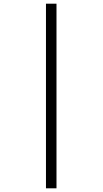

<svg xmlns="http://www.w3.org/2000/svg" viewBox="-20 -780 556 1040"><path d="M229 240H286V-760H229Z"/></svg>

Font: Noto Serif Georgian SemiCondensed
Style: Regular
Weight: 400
Width: 4
Designer: Monotype Design Team, Akaki Razmadze
Foundry: Google LLC
Version: Version 2.003